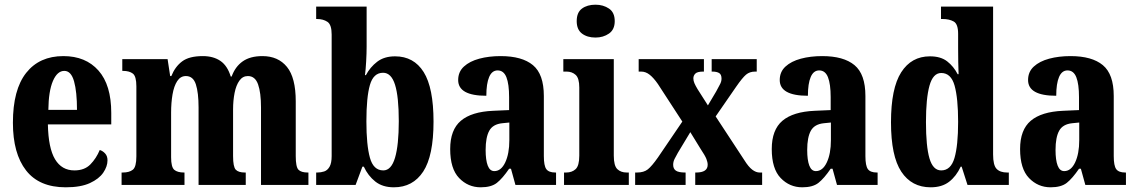

<svg xmlns="http://www.w3.org/2000/svg" viewBox="-20 -788 4840 818"><path d="M260 10Q147 10 91 -62Q35 -134 35 -265Q35 -406 91.5 -477.5Q148 -549 250 -549Q345 -549 399.5 -487.5Q454 -426 454 -307V-258H184Q186 -157 214.5 -109.5Q243 -62 297 -62Q340 -62 365 -87.5Q390 -113 405 -149Q418 -145 428 -134Q438 -123 438 -105Q438 -79 420 -52.5Q402 -26 363 -8Q324 10 260 10ZM308 -320Q308 -397 295.5 -441.5Q283 -486 254 -486Q224 -486 205.5 -443Q187 -400 186 -320Z M498 0V-53H503Q531 -53 546 -65Q561 -77 561 -122V-420Q561 -463 546 -474.5Q531 -486 504 -486H501V-536H694L705 -464H710Q726 -504 756 -526.5Q786 -549 844 -549Q889 -549 919 -528.5Q949 -508 963 -462H967Q982 -504 1014 -526.5Q1046 -549 1098 -549Q1165 -549 1202.5 -503Q1240 -457 1240 -356V-123Q1240 -77 1251.5 -65Q1263 -53 1291 -53H1294V0H1092V-330Q1092 -393 1079.5 -428.5Q1067 -464 1036 -464Q1014 -464 1000 -444.5Q986 -425 979.5 -392.5Q973 -360 973 -321V-123Q973 -77 984.5 -65Q996 -53 1023 -53H1027V0H826V-330Q826 -393 814.5 -428.5Q803 -464 772 -464Q749 -464 735 -442.5Q721 -421 715 -385.5Q709 -350 709 -309V-118Q709 -76 722.5 -64.5Q736 -53 764 -53H766V0Z M1658 10Q1610 10 1579 -14.5Q1548 -39 1530 -78H1524L1495 0H1327V-53H1332Q1347 -53 1361 -57.5Q1375 -62 1384 -77.5Q1393 -93 1393 -123V-641Q1393 -683 1375 -695Q1357 -707 1331 -707H1327V-760H1542V-589Q1542 -562 1540 -526.5Q1538 -491 1535 -468H1539Q1557 -502 1587 -525Q1617 -548 1663 -548Q1743 -548 1785 -481Q1827 -414 1827 -270Q1827 -124 1783 -57Q1739 10 1658 10ZM1613 -62Q1647 -62 1663 -116Q1679 -170 1679 -272Q1679 -376 1663 -427Q1647 -478 1612 -478Q1571 -478 1556 -426Q1541 -374 1541 -271Q1541 -170 1556 -116Q1571 -62 1613 -62Z M2028 10Q1974 10 1936 -29.5Q1898 -69 1898 -153Q1898 -235 1943.5 -273.5Q1989 -312 2081 -316L2149 -319V-374Q2149 -430 2137.5 -459Q2126 -488 2100 -488Q2076 -488 2064 -460Q2052 -432 2052 -380Q1932 -380 1932 -447Q1932 -482 1956.5 -504.5Q1981 -527 2022 -538Q2063 -549 2113 -549Q2204 -549 2250.5 -510.5Q2297 -472 2297 -379V-123Q2297 -82 2307.5 -67.5Q2318 -53 2346 -53H2349V0H2176L2157 -69H2149Q2121 -28 2097 -9Q2073 10 2028 10ZM2086 -59Q2115 -59 2132.5 -96Q2150 -133 2150 -191V-266L2120 -263Q2080 -259 2064.5 -231Q2049 -203 2049 -149Q2049 -106 2058 -82.5Q2067 -59 2086 -59Z M2517 -628Q2482 -628 2459.5 -645Q2437 -662 2437 -698Q2437 -735 2459.5 -751.5Q2482 -768 2517 -768Q2550 -768 2574.5 -751.5Q2599 -735 2599 -698Q2599 -662 2574.5 -645Q2550 -628 2517 -628ZM2383 0V-53H2392Q2417 -53 2432.5 -67.5Q2448 -82 2448 -125V-415Q2448 -455 2432.5 -469Q2417 -483 2394 -483H2380V-536H2595V-125Q2595 -82 2610 -67.5Q2625 -53 2650 -53H2659V0Z M2686 0V-53H2694Q2723 -53 2740 -66.5Q2757 -80 2783 -117L2887 -270L2783 -430Q2765 -456 2748 -469.5Q2731 -483 2712 -483H2701V-536H2979V-483H2976Q2951 -483 2942.5 -474.5Q2934 -466 2934 -454Q2934 -444 2938.5 -433.5Q2943 -423 2952 -408L2996 -339L3031 -398Q3039 -414 3046.5 -427Q3054 -440 3054 -453Q3054 -471 3043.5 -477Q3033 -483 3016 -483H3012V-536H3204V-483H3197Q3174 -483 3158.5 -470Q3143 -457 3116 -418L3029 -292L3151 -106Q3169 -77 3185 -65Q3201 -53 3216 -53H3227V0H2942V-53H2946Q2995 -53 2995 -86Q2995 -97 2989.5 -111Q2984 -125 2964 -155L2921 -225L2868 -137Q2860 -123 2854 -111Q2848 -99 2848 -86Q2848 -69 2859.5 -61Q2871 -53 2899 -53H2901V0Z M3398 10Q3344 10 3306 -29.5Q3268 -69 3268 -153Q3268 -235 3313.5 -273.5Q3359 -312 3451 -316L3519 -319V-374Q3519 -430 3507.5 -459Q3496 -488 3470 -488Q3446 -488 3434 -460Q3422 -432 3422 -380Q3302 -380 3302 -447Q3302 -482 3326.5 -504.5Q3351 -527 3392 -538Q3433 -549 3483 -549Q3574 -549 3620.5 -510.5Q3667 -472 3667 -379V-123Q3667 -82 3677.5 -67.5Q3688 -53 3716 -53H3719V0H3546L3527 -69H3519Q3491 -28 3467 -9Q3443 10 3398 10ZM3456 -59Q3485 -59 3502.5 -96Q3520 -133 3520 -191V-266L3490 -263Q3450 -259 3434.5 -231Q3419 -203 3419 -149Q3419 -106 3428 -82.5Q3437 -59 3456 -59Z M3945 10Q3864 10 3820 -56.5Q3776 -123 3776 -267Q3776 -412 3819.5 -480Q3863 -548 3942 -548Q3988 -548 4015.5 -526.5Q4043 -505 4060 -472H4064Q4063 -495 4062.5 -524.5Q4062 -554 4062 -583V-644Q4062 -686 4043 -696.5Q4024 -707 3997 -707H3989V-760H4211V-130Q4211 -84 4226 -68.5Q4241 -53 4271 -53H4278V0H4102L4077 -78H4073Q4054 -37 4023.5 -13.5Q3993 10 3945 10ZM3990 -62Q4031 -62 4046.5 -115Q4062 -168 4062 -269Q4062 -369 4047 -423Q4032 -477 3990 -477Q3955 -477 3940 -423Q3925 -369 3925 -268Q3925 -164 3940 -113Q3955 -62 3990 -62Z M4456 10Q4402 10 4364 -29.5Q4326 -69 4326 -153Q4326 -235 4371.5 -273.5Q4417 -312 4509 -316L4577 -319V-374Q4577 -430 4565.5 -459Q4554 -488 4528 -488Q4504 -488 4492 -460Q4480 -432 4480 -380Q4360 -380 4360 -447Q4360 -482 4384.5 -504.5Q4409 -527 4450 -538Q4491 -549 4541 -549Q4632 -549 4678.5 -510.5Q4725 -472 4725 -379V-123Q4725 -82 4735.5 -67.5Q4746 -53 4774 -53H4777V0H4604L4585 -69H4577Q4549 -28 4525 -9Q4501 10 4456 10ZM4514 -59Q4543 -59 4560.5 -96Q4578 -133 4578 -191V-266L4548 -263Q4508 -259 4492.5 -231Q4477 -203 4477 -149Q4477 -106 4486 -82.5Q4495 -59 4514 -59Z"/></svg>

Font: Noto Serif ExtraCondensed ExtraBold
Style: Regular
Weight: 800
Width: 2
Designer: Monotype Design Team
Foundry: Monotype Imaging Inc.
Version: Version 2.013; ttfautohint (v1.8.4.7-5d5b)